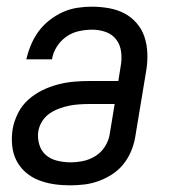

<svg xmlns="http://www.w3.org/2000/svg" viewBox="-20 -548 515 576"><path d="M190 8Q165 8 141.5 4.5Q118 1 96 -7.5Q74 -16 56.5 -31.5Q39 -47 29 -67Q19 -87 16.5 -111.5Q14 -136 18 -161Q22 -184 33.5 -207.5Q45 -231 64.5 -248.5Q84 -266 106.5 -277Q129 -288 153.5 -294.5Q178 -301 202 -303Q226 -305 250 -305H335L342 -349Q346 -370 343.5 -391.5Q341 -413 329 -429Q317 -445 297.5 -452Q278 -459 256 -459Q237 -459 216.5 -454.5Q196 -450 179 -438Q162 -426 150.5 -408Q139 -390 136 -370H59Q64 -392 73 -413.5Q82 -435 95.5 -453.5Q109 -472 128 -487Q147 -502 168 -511.5Q189 -521 211.5 -524.5Q234 -528 255 -528Q281 -528 306.5 -523.5Q332 -519 353 -508Q374 -497 390 -478.5Q406 -460 413.5 -437Q421 -414 422 -388.5Q423 -363 419 -338L385 -133Q381 -112 372 -91.5Q363 -71 349 -54Q335 -37 315.5 -24.5Q296 -12 275 -4.5Q254 3 232.5 5.5Q211 8 190 8ZM192 -61Q210 -61 229.5 -65Q249 -69 266.5 -80Q284 -91 295 -108.5Q306 -126 309 -145L324 -236H250Q235 -236 219 -235Q203 -234 188 -231Q173 -228 158 -222.5Q143 -217 129.5 -208Q116 -199 107 -185Q98 -171 95 -155Q92 -135 97.5 -115.5Q103 -96 117 -83.5Q131 -71 151 -66Q171 -61 192 -61Z"/></svg>

Font: Iosevka QP
Style: Italic
Weight: 400
Italic angle: -9°
Designer: Belleve Invis
Foundry: Belleve Invis
Version: Version 20.0.0; ttfautohint (v1.8.4)